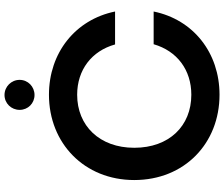

<svg xmlns="http://www.w3.org/2000/svg" viewBox="-91 -896 993 851"><g transform="rotate(-90 405.5 -470.5)"><path d="M411 6C597 6 744 -110 780 -286H635C605 -182 521 -119 411 -119C273 -119 176 -217 176 -372C176 -526 274 -625 411 -625C521 -625 605 -561 634 -457H780C744 -633 597 -750 411 -750C196 -750 33 -593 33 -372C33 -149 196 6 411 6ZM344 -880C344 -843 373 -814 410 -814C447 -814 477 -843 477 -880C477 -917 447 -947 410 -947C373 -947 344 -917 344 -880Z"/></g></svg>

Font: Malmofest SemiBold
Style: Regular
Weight: 600
Designer: Jonny Pinhorn (Poppins), Kolossal
Version: Version 1.004;Glyphs 3.1.2 (3151)